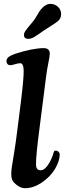

<svg xmlns="http://www.w3.org/2000/svg" viewBox="-20 -967 338 1000"><path d="M208.5 -808.1Q173.3 -782.7 157.2 -773.7Q141.1 -764.6 127 -764.6Q116.2 -764.6 110.1 -770.3Q104 -775.9 105 -785.6Q105 -790.5 106.7 -795.4Q108.4 -800.3 113.3 -807.1Q118.2 -814 121.3 -818.4Q124.5 -822.8 133.5 -833.3Q142.6 -843.8 147.5 -849.6Q161.1 -865.7 173.3 -887.5Q185.5 -909.2 191.9 -916.5Q216.3 -946.8 242.7 -946.8Q265.6 -946.8 282.2 -931.2Q298.8 -915.5 298.3 -892.1Q297.4 -870.1 282.2 -857.4Q271.5 -848.1 245.8 -832.3Q220.2 -816.4 208.5 -808.1ZM70.3 -289.6 89.8 -444.3Q104 -560.5 103.3 -599.1Q102.5 -637.7 85.4 -637.7Q75.2 -637.7 58.3 -632.6Q41.5 -627.4 34.7 -627.4Q24.4 -627.4 19 -633.3Q13.7 -639.2 13.7 -647.9Q13.7 -660.6 23.4 -668.9Q33.2 -677.2 56.6 -686Q149.9 -716.3 208.5 -716.3Q223.1 -716.3 231.2 -709Q239.3 -701.7 239.3 -688.5Q239.3 -674.3 231.9 -639.4Q224.6 -604.5 220.2 -568.8L185.5 -296.9Q167.5 -159.7 167.5 -112.3Q167.5 -94.7 173.8 -87.4Q180.2 -80.1 192.9 -80.1Q208.5 -80.1 225.3 -101.6Q242.2 -123 254.9 -158.2Q256.3 -161.6 257.6 -166.5Q258.8 -171.4 259.5 -173.6Q260.3 -175.8 261.5 -178.2Q262.7 -180.7 264.9 -181.6Q267.1 -182.6 270 -182.6Q278.8 -182.6 284.9 -176.5Q291 -170.4 291 -162.6Q291 -128.9 266.8 -87.6Q242.7 -46.4 194.8 -14.2Q151.9 13.2 110.8 13.2Q82 13.2 54.2 -14.6Q38.6 -29.8 38.6 -59.1Q38.6 -77.6 42 -99.9Q45.4 -122.1 54 -174.1Q62.5 -226.1 70.3 -289.6Z"/></svg>

Font: Cooper* SemiBold
Style: Italic
Weight: 600
Italic angle: -7°
Designer: Owen Earl
Foundry: indestructible type*
Version: Version 0.001